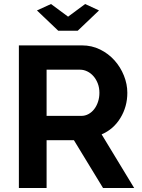

<svg xmlns="http://www.w3.org/2000/svg" viewBox="-20 -936 705 956"><path d="M234 -916 319 -853 404 -916 473 -884 367 -783H270L164 -884ZM74 0V-710H388Q437 -710 478.5 -689.5Q520 -669 550 -635.5Q580 -602 597 -559.5Q614 -517 614 -474Q614 -405 579.5 -348.5Q545 -292 486 -267L648 0H493L348 -238H212V0ZM212 -359H385Q404 -359 420.5 -368Q437 -377 449 -392.5Q461 -408 468 -429Q475 -450 475 -474Q475 -499 467 -520Q459 -541 445.5 -556.5Q432 -572 414.5 -580.5Q397 -589 379 -589H212Z"/></svg>

Font: Oxford Sans
Style: Bold
Weight: 700
Designer: Matt McInerney, Pablo Impallari, Rodrigo Fuenzalida
Foundry: Matt McInerney, Pablo Impallari, Rodrigo Fuenzalida
Version: Version 3.000g; ttfautohint (v1.5) -l 8 -r 28 -G 28 -x 14 -D